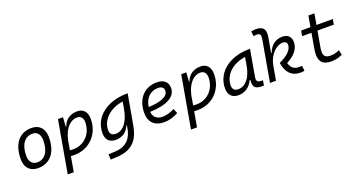

<svg xmlns="http://www.w3.org/2000/svg" viewBox="-51 -1541 4791 2573"><g transform="rotate(-20 2344.0 -254.5)"><path d="M245.1 9.8C418.5 9.8 521 -117.2 521 -331.5C521 -455.1 453.6 -527.3 339.8 -527.3C167 -527.3 64.5 -398.4 64.5 -181.2C64.5 -61 131.8 9.8 245.1 9.8ZM260.3 -66.9C190.9 -66.9 149.4 -116.2 149.4 -200.2C149.4 -357.4 216.3 -450.7 328.6 -450.7C396.5 -450.7 435.5 -400.9 435.5 -317.4C435.5 -159.7 370.1 -66.9 260.3 -66.9Z M672.9 224.6 710.9 8.3C729 9.3 746.6 9.8 764.6 9.8C974.6 9.8 1132.3 -152.3 1132.3 -367.7C1132.3 -469.7 1081.5 -527.3 992.7 -527.3C891.6 -527.3 820.8 -475.1 788.6 -388.7H780.8L789.6 -517.6H717.8L626.5 -1V-0.5C626.5 -0.5 626.5 -0.5 626.5 -0.5L586.9 224.6ZM724.6 -68.8 748.5 -206.1C785.6 -377 878.4 -450.7 961.9 -450.7C1016.1 -450.7 1047.4 -415 1047.4 -353C1047.4 -189.9 930.2 -66.9 775.4 -66.9C756.8 -66.9 739.7 -67.9 724.6 -68.8Z M1196.3 234.4 1284.2 230.5C1526.4 219.7 1606 85 1638.2 -98.1L1713.4 -522.5H1704.1C1424.3 -522.5 1212.9 -370.1 1212.9 -135.3C1212.9 -42 1263.2 10.3 1354 10.3C1446.3 10.3 1515.1 -38.1 1550.3 -124H1557.6L1550.3 -82.5C1530.8 31.7 1468.8 143.6 1293.9 153.3L1192.4 158.7ZM1613.3 -441.9 1596.2 -343.8 1594.7 -336.9C1564 -169.4 1486.3 -66.4 1377.9 -66.4C1326.7 -66.4 1298.3 -94.7 1298.3 -146C1298.3 -298.8 1433.1 -418.5 1613.3 -441.9Z M2047.4 -66.9C1966.8 -66.9 1917.5 -110.8 1912.1 -186C2147 -191.9 2285.2 -264.6 2285.2 -390.6C2285.2 -476.6 2227.1 -527.3 2128.9 -527.3C1948.2 -527.3 1831.5 -397.5 1831.5 -194.8C1831.5 -66.4 1910.2 9.8 2043 9.8C2108.4 9.8 2183.6 -11.2 2246.6 -46.4L2218.3 -114.7C2162.6 -84.5 2099.6 -66.9 2047.4 -66.9ZM1915.5 -253.4C1932.6 -375.5 2008.8 -450.7 2118.7 -450.7C2170.4 -450.7 2199.7 -426.3 2199.7 -385.7C2199.7 -305.2 2096.7 -258.8 1915.5 -253.4Z M2430.7 224.6 2468.8 8.3C2486.8 9.3 2504.4 9.8 2522.5 9.8C2732.4 9.8 2890.1 -152.3 2890.1 -367.7C2890.1 -469.7 2839.4 -527.3 2750.5 -527.3C2649.4 -527.3 2578.6 -475.1 2546.4 -388.7H2538.6L2547.4 -517.6H2475.6L2384.3 -1V-0.5C2384.3 -0.5 2384.3 -0.5 2384.3 -0.5L2344.7 224.6ZM2482.4 -68.8 2506.3 -206.1C2543.5 -377 2636.2 -450.7 2719.7 -450.7C2773.9 -450.7 2805.2 -415 2805.2 -353C2805.2 -189.9 2688 -66.9 2533.2 -66.9C2514.6 -66.9 2497.6 -67.9 2482.4 -68.8Z M3103 10.3C3194.8 10.3 3268.1 -39.6 3309.6 -127.9H3320.3C3309.1 -32.2 3339.8 4.9 3434.1 4.9H3464.8L3477.5 -66.9H3452.6C3398.9 -66.9 3382.3 -92.3 3392.1 -145L3458 -522.5H3448.7C3170.4 -522.5 2961.4 -370.1 2961.4 -135.3C2961.4 -43 3012.7 10.3 3103 10.3ZM3127 -66.4C3076.2 -66.4 3046.4 -94.7 3046.4 -144C3046.4 -299.8 3175.8 -418 3358.4 -441.9L3336.9 -319.3C3308.1 -157.7 3227.5 -66.4 3127 -66.4Z M3985.8 9.8C4009.3 9.8 4025.9 7.3 4043 3.9L4035.6 -69.3C4023.9 -67.9 4015.6 -66.9 3997.6 -66.9C3925.3 -66.9 3884.8 -95.7 3859.9 -172.4C3974.1 -231 4042 -308.6 4042 -407.2C4042 -481.4 3995.1 -527.3 3918.5 -527.3C3818.4 -527.3 3743.2 -462.9 3714.4 -374H3704.6L3741.7 -583C3760.7 -693.4 3725.1 -742.7 3621.6 -742.7C3598.1 -742.7 3575.2 -740.7 3552.2 -734.9L3561.5 -664.6C3578.1 -668.5 3594.7 -669.9 3611.3 -669.9C3653.8 -669.9 3666.5 -645.5 3657.2 -590.8L3553.2 -0.5H3638.7L3675.3 -208.5C3704.1 -355.5 3807.6 -450.7 3897.5 -450.7C3935.1 -450.7 3956.5 -431.6 3956.5 -397.9C3956.5 -336.9 3903.3 -270 3768.1 -207.5C3788.1 -67.4 3862.8 9.8 3985.8 9.8Z M4425.8 9.8C4491.7 9.8 4541 -6.3 4586.4 -26.4L4570.8 -96.2C4519.5 -74.2 4488.8 -66.9 4439.9 -66.9C4376 -66.9 4345.7 -95.2 4345.7 -152.8C4345.7 -191.4 4352.1 -219.7 4363.8 -287.1L4391.1 -442.4H4624L4637.7 -517.6H4404.3L4431.6 -673.8H4346.2L4318.8 -517.6H4185.5L4171.9 -442.4H4305.7L4278.3 -287.1C4266.1 -217.3 4260.3 -186 4260.3 -144.5C4260.3 -40.5 4313.5 9.8 4425.8 9.8Z"/></g></svg>

Font: Cascadia Mono SemiLight
Style: Italic
Weight: 350
Italic angle: -10°
Monospace: yes
Designer: Aaron Bell
Foundry: Saja Typeworks
Version: Version 2404.023